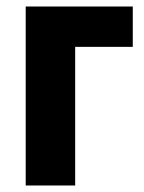

<svg xmlns="http://www.w3.org/2000/svg" viewBox="-20 -570 442 590"><path d="M59 0V-550H388V-426H211V0Z"/></svg>

Font: Noto Sans Condensed ExtraBold
Style: Regular
Weight: 800
Width: 3
Designer: Monotype Design Team
Foundry: Monotype Imaging Inc.
Version: Version 2.013; ttfautohint (v1.8.4.7-5d5b)